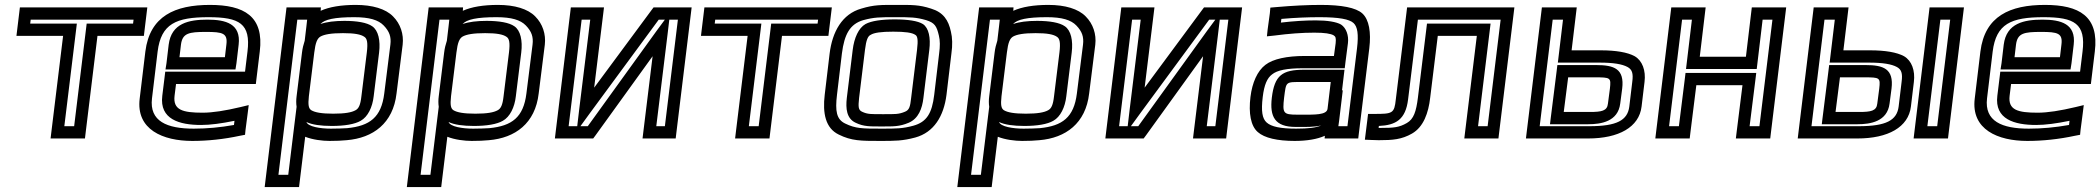

<svg xmlns="http://www.w3.org/2000/svg" viewBox="-20 -539 8554 782"><path d="M569 -418 577 -484 580 -509H555H86H61L58 -484L50 -418L47 -393H72H237L189 0L186 25H211H301H326L329 0L377 -393H541H566L569 -418ZM522 -443H358H333L330 -418L282 -25H242L290 -418L293 -443H268H103L105 -459H524L522 -443Z M835 -519C693 -519 590 -474 572 -329L549 -138C533 -11 644 35 763 35C826 35 892 28 957 14L978 10L980 -10L989 -79L993 -111L960 -103C897 -88 846 -80 805 -80C724 -80 684 -91 691 -149L697 -197H997H1022L1025 -222L1038 -329C1056 -473 974 -519 835 -519ZM829 -469C955 -469 1002 -443 988 -329L978 -247H678H653L650 -222L641 -149C629 -53 711 -30 799 -30C836 -30 882 -36 935 -47L933 -30C877 -20 823 -15 769 -15C660 -15 588 -45 599 -138L622 -329C636 -442 697 -469 829 -469ZM819 -409C887 -409 908 -404 902 -357L896 -306H711L717 -357C723 -404 749 -409 819 -409ZM825 -459C750 -459 678 -445 667 -357L658 -281L654 -256H679H914H939L943 -281L952 -357C962 -442 900 -459 825 -459Z M1322 35C1349 35 1373 34 1392 32C1500 23 1581 -37 1595 -158L1620 -357C1625 -400 1611 -442 1581 -472C1551 -503 1497 -519 1429 -519C1370 -519 1321 -511 1286 -495L1287 -509H1262H1172H1147L1144 -484L1061 198L1058 223H1083H1173H1198L1201 198L1223 18C1253 30 1293 35 1322 35ZM1452 -147C1448 -111 1441 -97 1428 -90C1412 -81 1385 -76 1337 -76C1290 -76 1263 -81 1248 -90C1237 -97 1234 -111 1238 -147L1260 -325C1265 -366 1272 -382 1285 -390C1301 -399 1329 -404 1377 -404C1424 -404 1450 -399 1464 -389C1475 -382 1479 -366 1474 -325L1452 -147ZM1221 -373C1216 -358 1212 -342 1210 -325L1188 -147C1186 -132 1186 -117 1188 -104L1179 -31L1154 173H1114L1191 -459H1231L1228 -432L1221 -373ZM1502 -147 1524 -325C1530 -374 1521 -415 1496 -432C1475 -447 1434 -454 1383 -454C1344 -454 1310 -450 1285 -441C1302 -460 1343 -469 1423 -469C1484 -469 1521 -458 1543 -435C1566 -411 1574 -389 1570 -357L1545 -158C1533 -61 1486 -26 1394 -17C1376 -16 1354 -15 1328 -15C1284 -15 1235 -23 1228 -42C1251 -31 1287 -26 1331 -26C1383 -26 1425 -33 1449 -47C1478 -63 1497 -102 1502 -147Z M1901 35C1928 35 1952 34 1971 32C2079 23 2160 -37 2174 -158L2199 -357C2204 -400 2190 -442 2160 -472C2130 -503 2076 -519 2008 -519C1949 -519 1900 -511 1865 -495L1866 -509H1841H1751H1726L1723 -484L1640 198L1637 223H1662H1752H1777L1780 198L1802 18C1832 30 1872 35 1901 35ZM2031 -147C2027 -111 2020 -97 2007 -90C1991 -81 1964 -76 1916 -76C1869 -76 1842 -81 1827 -90C1816 -97 1813 -111 1817 -147L1839 -325C1844 -366 1851 -382 1864 -390C1880 -399 1908 -404 1956 -404C2003 -404 2029 -399 2043 -389C2054 -382 2058 -366 2053 -325L2031 -147ZM1800 -373C1795 -358 1791 -342 1789 -325L1767 -147C1765 -132 1765 -117 1767 -104L1758 -31L1733 173H1693L1770 -459H1810L1807 -432L1800 -373ZM2081 -147 2103 -325C2109 -374 2100 -415 2075 -432C2054 -447 2013 -454 1962 -454C1923 -454 1889 -450 1864 -441C1881 -460 1922 -469 2002 -469C2063 -469 2100 -458 2122 -435C2145 -411 2153 -389 2149 -357L2124 -158C2112 -61 2065 -26 1973 -17C1955 -16 1933 -15 1907 -15C1863 -15 1814 -23 1807 -42C1830 -31 1866 -26 1910 -26C1962 -26 2004 -33 2028 -47C2057 -63 2076 -102 2081 -147Z M2405 13 2638 -310 2600 0 2597 25H2622H2707H2732L2735 0L2794 -484L2797 -509H2772H2655H2642L2633 -497L2400 -182L2437 -484L2440 -509H2415H2330H2305L2302 -484L2243 0L2240 25H2265H2382H2396L2405 13ZM2706 -459H2741L2688 -25H2653L2699 -400L2706 -459ZM2331 -25H2296L2349 -459H2384L2339 -93L2331 -25ZM2374 -25H2344L2384 -80L2663 -459H2688L2654 -413L2374 -25Z M3357 -418 3365 -484 3368 -509H3343H2874H2849L2846 -484L2838 -418L2835 -393H2860H3025L2977 0L2974 25H2999H3089H3114L3117 0L3165 -393H3329H3354L3357 -418ZM3310 -443H3146H3121L3118 -418L3070 -25H3030L3078 -418L3081 -443H3056H2891L2893 -459H3312L3310 -443Z M3855 -321C3860 -355 3859 -386 3853 -410C3843 -457 3822 -489 3772 -504C3723 -520 3694 -519 3632 -519C3569 -519 3541 -520 3488 -504C3410 -482 3370 -410 3359 -321L3339 -153C3330 -78 3342 -17 3396 9C3448 35 3487 35 3564 35C3625 35 3656 35 3708 21C3784 0 3824 -66 3835 -153L3855 -321ZM3805 -321 3785 -153C3776 -77 3754 -42 3700 -27C3656 -15 3631 -15 3570 -15C3493 -15 3465 -15 3422 -36C3387 -53 3381 -86 3389 -153L3409 -321C3419 -400 3442 -441 3496 -457C3541 -469 3562 -469 3626 -469C3689 -469 3710 -469 3752 -457C3787 -446 3795 -433 3804 -394C3809 -374 3809 -351 3805 -321ZM3691 -140C3687 -103 3683 -91 3666 -84C3640 -73 3625 -74 3577 -74C3529 -74 3514 -73 3491 -84C3476 -91 3475 -103 3479 -140L3503 -336C3508 -377 3515 -392 3526 -397C3540 -406 3569 -410 3618 -410C3668 -410 3695 -406 3708 -397C3717 -392 3720 -377 3715 -336L3691 -140ZM3741 -140 3765 -336C3771 -385 3763 -425 3739 -441C3718 -454 3678 -460 3624 -460C3571 -460 3529 -454 3505 -441C3477 -425 3459 -385 3453 -336L3429 -140C3424 -97 3428 -56 3465 -39C3498 -23 3524 -24 3571 -24C3618 -24 3643 -23 3681 -39C3721 -56 3736 -97 3741 -140Z M4143 35C4170 35 4194 34 4213 32C4321 23 4402 -37 4416 -158L4441 -357C4446 -400 4432 -442 4402 -472C4372 -503 4318 -519 4250 -519C4191 -519 4142 -511 4107 -495L4108 -509H4083H3993H3968L3965 -484L3882 198L3879 223H3904H3994H4019L4022 198L4044 18C4074 30 4114 35 4143 35ZM4273 -147C4269 -111 4262 -97 4249 -90C4233 -81 4206 -76 4158 -76C4111 -76 4084 -81 4069 -90C4058 -97 4055 -111 4059 -147L4081 -325C4086 -366 4093 -382 4106 -390C4122 -399 4150 -404 4198 -404C4245 -404 4271 -399 4285 -389C4296 -382 4300 -366 4295 -325L4273 -147ZM4042 -373C4037 -358 4033 -342 4031 -325L4009 -147C4007 -132 4007 -117 4009 -104L4000 -31L3975 173H3935L4012 -459H4052L4049 -432L4042 -373ZM4323 -147 4345 -325C4351 -374 4342 -415 4317 -432C4296 -447 4255 -454 4204 -454C4165 -454 4131 -450 4106 -441C4123 -460 4164 -469 4244 -469C4305 -469 4342 -458 4364 -435C4387 -411 4395 -389 4391 -357L4366 -158C4354 -61 4307 -26 4215 -17C4197 -16 4175 -15 4149 -15C4105 -15 4056 -23 4049 -42C4072 -31 4108 -26 4152 -26C4204 -26 4246 -33 4270 -47C4299 -63 4318 -102 4323 -147Z M4647 13 4880 -310 4842 0 4839 25H4864H4949H4974L4977 0L5036 -484L5039 -509H5014H4897H4884L4875 -497L4642 -182L4679 -484L4682 -509H4657H4572H4547L4544 -484L4485 0L4482 25H4507H4624H4638L4647 13ZM4948 -459H4983L4930 -25H4895L4941 -400L4948 -459ZM4573 -25H4538L4591 -459H4626L4581 -93L4573 -25ZM4616 -25H4586L4626 -80L4905 -459H4930L4896 -413L4616 -25Z M5515 0 5557 -342C5565 -408 5556 -459 5529 -484C5503 -508 5443 -519 5360 -519C5306 -519 5245 -516 5177 -510L5154 -508L5152 -485L5143 -419L5140 -391L5169 -394C5230 -402 5284 -406 5333 -406C5376 -406 5400 -402 5412 -395C5420 -390 5422 -384 5420 -363L5413 -311H5293C5222 -311 5165 -299 5134 -275C5101 -250 5080 -202 5073 -144C5065 -78 5074 -26 5103 -1C5130 23 5183 35 5253 35C5302 35 5345 28 5376 14L5375 25H5400H5487H5512L5515 0ZM5210 -141C5219 -208 5214 -205 5286 -205H5400L5387 -96C5384 -70 5333 -72 5281 -72H5263C5206 -72 5203 -78 5210 -141ZM5160 -141C5151 -64 5172 -22 5257 -22H5275C5298 -22 5331 -21 5361 -28C5341 -19 5309 -15 5259 -15C5195 -15 5158 -23 5139 -40C5121 -56 5116 -86 5123 -144C5129 -194 5141 -221 5161 -236C5182 -253 5221 -261 5287 -261H5432H5457L5460 -286L5470 -363C5474 -395 5463 -425 5442 -439C5423 -450 5386 -456 5339 -456C5296 -456 5249 -453 5197 -447L5199 -462C5256 -467 5307 -469 5354 -469C5433 -469 5476 -461 5493 -445C5509 -430 5514 -400 5507 -342L5468 -25H5431L5434 -46L5449 -171H5446L5453 -230L5456 -255H5431H5292C5202 -255 5171 -232 5160 -141Z M5549 -50 5542 6 5539 30 5563 31 5595 32H5596C5653 32 5689 29 5731 5C5778 -22 5798 -79 5805 -141L5836 -393H5995L5947 0L5944 25H5969H6058H6083L6086 0L6145 -484L6148 -509H6123H5736H5711L5708 -484L5665 -134C5659 -77 5652 -75 5577 -75H5552L5549 -50ZM5596 -26C5665 -29 5705 -52 5715 -134L5755 -459H6092L6039 -25H6000L6048 -418L6051 -443H6026H5817H5792L5789 -418L5755 -141C5748 -85 5738 -54 5710 -38C5679 -20 5657 -18 5603 -18H5595L5596 -26Z M6448 25C6573 25 6656 -21 6666 -105L6678 -205C6684 -252 6669 -292 6638 -310C6609 -326 6561 -334 6500 -334H6381L6399 -484L6402 -509H6377H6285H6260L6257 -484L6198 0L6195 25H6220H6448ZM6454 -25H6251L6304 -459H6346L6328 -309L6325 -284H6350H6494C6551 -284 6587 -278 6609 -266C6627 -256 6633 -241 6628 -205L6616 -105C6609 -49 6565 -25 6454 -25ZM6455 -83H6349L6367 -224H6475C6540 -224 6542 -223 6537 -178L6529 -117C6526 -87 6503 -83 6455 -83ZM6449 -33C6501 -33 6570 -44 6579 -117L6587 -178C6597 -259 6554 -274 6481 -274H6348H6323L6320 -249L6296 -58L6293 -33H6318H6449Z M7193 0 7252 -484 7255 -509H7230H7140H7115L7112 -484L7091 -308H6903L6924 -484L6927 -509H6902H6812H6787L6784 -484L6725 0L6722 25H6747H6837H6862L6865 0L6889 -192H7077L7053 0L7050 25H7075H7165H7190L7193 0ZM7146 -25H7106L7130 -217L7133 -242H7108H6870H6845L6842 -217L6818 -25H6778L6831 -459H6871L6850 -283L6847 -258H6872H7110H7135L7138 -283L7159 -459H7199L7146 -25Z M7917 0 7976 -484 7979 -509H7954H7864H7839L7836 -484L7777 0L7774 25H7799H7889H7914L7917 0ZM7870 -25H7830L7883 -459H7923L7870 -25ZM7545 25C7670 25 7753 -21 7763 -105L7775 -205C7781 -252 7766 -292 7735 -310C7706 -326 7658 -334 7597 -334H7488L7506 -484L7509 -509H7484H7392H7367L7364 -484L7305 0L7302 25H7327H7545ZM7551 -25H7358L7411 -459H7453L7435 -309L7432 -284H7457H7591C7648 -284 7684 -278 7706 -266C7724 -256 7730 -241 7725 -205L7713 -105C7706 -49 7662 -25 7551 -25ZM7552 -83H7456L7474 -224H7572C7637 -224 7639 -223 7634 -178L7626 -117C7623 -87 7600 -83 7552 -83ZM7546 -33C7598 -33 7667 -44 7676 -117L7684 -178C7694 -259 7651 -274 7578 -274H7455H7430L7427 -249L7403 -58L7400 -33H7425H7546Z M8309 -519C8167 -519 8064 -474 8046 -329L8023 -138C8007 -11 8118 35 8237 35C8300 35 8366 28 8431 14L8452 10L8454 -10L8463 -79L8467 -111L8434 -103C8371 -88 8320 -80 8279 -80C8198 -80 8158 -91 8165 -149L8171 -197H8471H8496L8499 -222L8512 -329C8530 -473 8448 -519 8309 -519ZM8303 -469C8429 -469 8476 -443 8462 -329L8452 -247H8152H8127L8124 -222L8115 -149C8103 -53 8185 -30 8273 -30C8310 -30 8356 -36 8409 -47L8407 -30C8351 -20 8297 -15 8243 -15C8134 -15 8062 -45 8073 -138L8096 -329C8110 -442 8171 -469 8303 -469ZM8293 -409C8361 -409 8382 -404 8376 -357L8370 -306H8185L8191 -357C8197 -404 8223 -409 8293 -409ZM8299 -459C8224 -459 8152 -445 8141 -357L8132 -281L8128 -256H8153H8388H8413L8417 -281L8426 -357C8436 -442 8374 -459 8299 -459Z"/></svg>

Font: Gamestation Text Outline
Style: Italic
Weight: 400
Designer: Jonas Hecksher
Foundry: Jonas Hecksher, Playtypeª, e-types AS
Version: Version 1.003